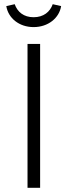

<svg xmlns="http://www.w3.org/2000/svg" viewBox="-20 -894 322 914"><path d="M140 -765C209 -765 262 -808 271 -865L231 -874C218 -837 187 -812 140 -812C93 -812 63 -837 50 -874L10 -865C19 -808 71 -765 140 -765ZM171 -685H111V0H171Z"/></svg>

Font: FiraGO Light
Style: Regular
Weight: 300
Designer: bBox Type
Foundry: bBox Type GmbH
Version: Version 1.001;PS 001.001;hotconv 1.0.88;makeotf.lib2.5.64775